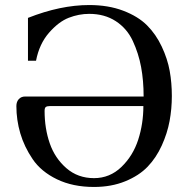

<svg xmlns="http://www.w3.org/2000/svg" viewBox="-20 -727 750 762"><path d="M157 -287Q157 -217 177.5 -158Q198 -99 243.5 -59.5Q289 -20 353 -20Q416 -20 462 -64.5Q508 -109 528.5 -172.5Q549 -236 549 -306H178Q167 -306 162 -302.5Q157 -299 157 -287ZM45 -306Q45 -323 54.5 -333.5Q64 -344 80 -344H550Q550 -407 540 -461Q530 -515 507 -564.5Q484 -614 439.5 -643Q395 -672 334 -672Q293 -672 253 -656.5Q213 -641 174.5 -597Q136 -553 123 -486H91V-656Q220 -707 334 -707Q410 -707 469 -684.5Q528 -662 563.5 -626.5Q599 -591 622 -542Q645 -493 653.5 -445.5Q662 -398 662 -346Q662 -295 653 -246.5Q644 -198 622 -149.5Q600 -101 566 -65.5Q532 -30 477 -7.5Q422 15 353 15Q269 15 206 -15.5Q143 -46 109.5 -95.5Q76 -145 60.5 -198Q45 -251 45 -306Z"/></svg>

Font: Heuristica
Style: Regular
Weight: 400
Version: Version 1.0.1 ; ttfautohint (v1.4.1)